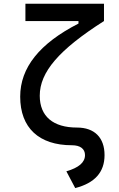

<svg xmlns="http://www.w3.org/2000/svg" viewBox="-20 -752 626 1007"><path d="M374.5 234.4C477.5 208 528.3 150.9 528.3 61.5C528.3 -30.3 475.6 -83 383.8 -83C259.3 -83 188.5 -141.1 188.5 -250C188.5 -374 289.1 -491.2 525.4 -641.6V-732.4H113.3V-641.6H391.6V-628.4C187 -523.9 85.9 -397 85.9 -245.1C85.9 -81.1 184.6 9.8 357.4 9.8C400.9 9.8 425.8 28.8 425.8 61.5C425.8 99.6 393.6 127.4 328.1 146.5Z"/></svg>

Font: Cascadia Mono NF
Style: Regular
Weight: 400
Monospace: yes
Designer: Aaron Bell
Foundry: Saja Typeworks
Version: Version 2404.023